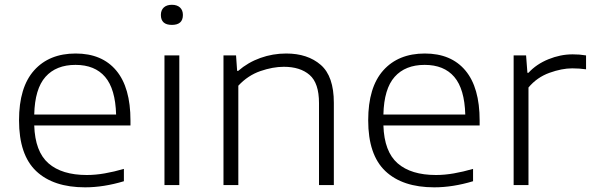

<svg xmlns="http://www.w3.org/2000/svg" viewBox="-20 -773 2476 802"><path d="M335.5 9.5Q203 9.5 131.2 -58.2Q59.5 -126 59.5 -270.5Q59.5 -408.5 122.5 -479Q185.5 -549.5 296 -549.5Q406 -549.5 465.5 -478.5Q525 -407.5 525 -269.5V-249H123Q126.5 -139.5 182.5 -90.8Q238.5 -42 342.5 -42Q379 -42 417.5 -48.8Q456 -55.5 497.5 -67.5V-16Q413 9.5 335.5 9.5ZM295.5 -502Q214.5 -502 170 -452Q125.5 -402 123 -294.5H465Q462 -401.5 419 -451.8Q376 -502 295.5 -502Z M667 0V-541.5H729V0ZM698 -669Q652 -669 652 -710.5Q652 -730.5 664.2 -741.8Q676.5 -753 698 -753Q719.5 -753 731.8 -741.8Q744 -730.5 744 -710.5Q744 -669 698 -669Z M913.5 0V-541.5H966L970.5 -477H975Q1016 -512.5 1067.8 -531Q1119.5 -549.5 1175.5 -549.5Q1265 -549.5 1319.8 -502Q1374.5 -454.5 1374.5 -343.5V0H1312.5V-342.5Q1312.5 -426 1273.2 -460Q1234 -494 1165.5 -494Q1119.5 -494 1067.5 -476Q1015.5 -458 975.5 -415V0Z M1794 9.5Q1661.5 9.5 1589.8 -58.2Q1518 -126 1518 -270.5Q1518 -408.5 1581 -479Q1644 -549.5 1754.5 -549.5Q1864.5 -549.5 1924 -478.5Q1983.5 -407.5 1983.5 -269.5V-249H1581.5Q1585 -139.5 1641 -90.8Q1697 -42 1801 -42Q1837.5 -42 1876 -48.8Q1914.5 -55.5 1956 -67.5V-16Q1871.5 9.5 1794 9.5ZM1754 -502Q1673 -502 1628.5 -452Q1584 -402 1581.5 -294.5H1923.5Q1920.5 -401.5 1877.5 -451.8Q1834.5 -502 1754 -502Z M2125.5 0V-541.5H2177.5L2183 -469H2187.5Q2220.5 -505 2270.8 -525.5Q2321 -546 2372 -546Q2387.5 -546 2400.2 -545Q2413 -544 2428 -541.5V-483.5Q2414 -485.5 2399.8 -486.5Q2385.5 -487.5 2370 -487.5Q2327 -487.5 2275 -468.8Q2223 -450 2187.5 -407.5V0Z"/></svg>

Font: Encode Sans Exp Lt
Style: Regular
Weight: 300
Width: 7
Designer: Multiple Designers
Foundry: Impallari Type
Version: Version 3.002; ttfautohint (v1.8.3) -l 8 -r 50 -G 200 -x 14 